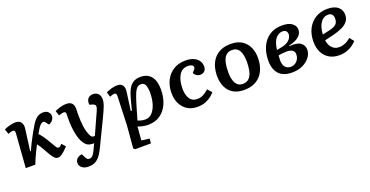

<svg xmlns="http://www.w3.org/2000/svg" viewBox="-30 -1256 4257 2207"><g transform="rotate(-20 2098.0 -152.5)"><path d="M207 -165 216 -164Q234 -207 259 -256Q284 -305 308 -349Q332 -393 349 -420Q382 -478 416.5 -506Q451 -534 498 -534Q540 -534 560.5 -511Q581 -488 581 -464Q581 -437 564.5 -414Q548 -391 515 -379L494 -407Q478 -431 463 -431Q443 -431 419 -404Q409 -393 395 -370.5Q381 -348 364 -319Q384 -298 402.5 -273Q421 -248 449 -201Q483 -145 498 -118.5Q513 -92 530 -92Q538 -92 550 -101Q562 -110 573 -123L613 -77Q571 -32 540 -9Q509 14 484 14Q466 14 451 3Q436 -8 416 -38Q396 -68 365 -125Q337 -176 308 -213Q290 -179 271.5 -140.5Q253 -102 236.5 -65.5Q220 -29 210 0H93L124 -416Q127 -454 98 -454Q79 -454 40 -438L20 -500Q48 -514 88.5 -524.5Q129 -535 161 -535Q209 -535 228.5 -504.5Q248 -474 242 -430Z M981 57Q958 106 932.5 145.5Q907 185 871 208Q835 231 779 231Q731 231 701 208Q671 185 671 148Q671 116 694 95.5Q717 75 753 70L769 103Q782 128 791 138.5Q800 149 818 149Q841 149 857.5 133Q874 117 893 77L930 0H915Q878 0 853.5 -13Q829 -26 807 -60Q778 -103 762 -182.5Q746 -262 746 -356Q746 -372 746.5 -390Q747 -408 747 -423Q747 -440 740.5 -446.5Q734 -453 721 -453Q709 -453 691 -448Q673 -443 660 -439L640 -498Q660 -509 700.5 -522Q741 -535 781 -535Q828 -535 849.5 -511Q871 -487 871 -445Q871 -428 870 -409Q869 -390 869 -365Q869 -286 878.5 -221.5Q888 -157 910 -111Q921 -89 929.5 -82.5Q938 -76 952 -76H966L1086 -342Q1102 -377 1098.5 -396Q1095 -415 1066 -424L1029 -435Q1024 -481 1045 -508Q1066 -535 1110 -535Q1148 -535 1171.5 -510.5Q1195 -486 1195 -444Q1196 -408 1177.5 -360Q1159 -312 1121 -233Z M1367 -414Q1369 -455 1343 -455Q1332 -455 1313.5 -450Q1295 -445 1285 -439L1267 -499Q1292 -512 1329 -523.5Q1366 -535 1405 -535Q1450 -535 1469.5 -507.5Q1489 -480 1483 -431L1452 -205L1465 -203L1501 -339Q1517 -401 1539.5 -444.5Q1562 -488 1598 -511.5Q1634 -535 1689 -535Q1772 -535 1817.5 -480.5Q1863 -426 1863 -320Q1863 -222 1830 -146.5Q1797 -71 1735.5 -28.5Q1674 14 1587 14Q1551 14 1516.5 6Q1482 -2 1464 -11L1450 155L1548 168L1542 225L1350 226L1331 210L1354 -63ZM1664 -454Q1646 -454 1631 -446Q1616 -438 1601 -415Q1586 -392 1569.5 -347Q1553 -302 1531 -227L1487 -75Q1504 -67 1528 -61Q1552 -55 1579 -55Q1627 -55 1661.5 -92Q1696 -129 1714.5 -190Q1733 -251 1733 -324Q1733 -383 1719.5 -418.5Q1706 -454 1664 -454Z M2242 -535Q2292 -535 2332.5 -519Q2373 -503 2396.5 -472Q2420 -441 2420 -397Q2420 -365 2401 -343.5Q2382 -322 2346 -322Q2321 -322 2300.5 -336Q2280 -350 2271 -371L2295 -398Q2313 -419 2309.5 -434.5Q2306 -450 2287.5 -458Q2269 -466 2244 -466Q2173 -466 2135.5 -404.5Q2098 -343 2098 -239Q2098 -168 2127 -120Q2156 -72 2219 -72Q2259 -72 2292.5 -89Q2326 -106 2361 -138L2407 -87Q2393 -69 2365 -45.5Q2337 -22 2293.5 -4Q2250 14 2189 14Q2120 14 2069 -18Q2018 -50 1990 -106Q1962 -162 1962 -235Q1962 -321 1995 -388.5Q2028 -456 2090.5 -495.5Q2153 -535 2242 -535Z M2761 15Q2682 15 2628.5 -17.5Q2575 -50 2548 -108Q2521 -166 2521 -243Q2521 -300 2536 -352.5Q2551 -405 2583.5 -446.5Q2616 -488 2668 -512Q2720 -536 2794 -536Q2909 -536 2972 -465.5Q3035 -395 3035 -279Q3035 -222 3020 -169.5Q3005 -117 2972.5 -75.5Q2940 -34 2887.5 -9.5Q2835 15 2761 15ZM2770 -56Q2822 -56 2850.5 -88Q2879 -120 2889.5 -171Q2900 -222 2900 -279Q2900 -367 2872.5 -416Q2845 -465 2784 -465Q2735 -465 2707.5 -436Q2680 -407 2668.5 -356.5Q2657 -306 2657 -239Q2657 -153 2685 -104.5Q2713 -56 2770 -56Z M3348 15Q3242 15 3188.5 -42.5Q3135 -100 3135 -205Q3135 -301 3168.5 -375Q3202 -449 3265.5 -491.5Q3329 -534 3419 -534Q3502 -534 3542.5 -502Q3583 -470 3583 -427Q3583 -388 3560.5 -360.5Q3538 -333 3501 -315Q3464 -297 3419 -288V-281Q3513 -290 3556.5 -259.5Q3600 -229 3600 -174Q3600 -127 3569 -84Q3538 -41 3481.5 -13Q3425 15 3348 15ZM3271 -288 3340 -302Q3394 -313 3427 -344Q3460 -375 3460 -415Q3460 -439 3445.5 -453.5Q3431 -468 3403 -468Q3357 -468 3320.5 -427.5Q3284 -387 3271 -288ZM3356 -52Q3387 -52 3411.5 -68Q3436 -84 3449.5 -110Q3463 -136 3463 -165Q3463 -192 3449.5 -207Q3436 -222 3415.5 -228Q3395 -234 3372 -234Q3347 -234 3316.5 -231Q3286 -228 3267 -224Q3264 -193 3264 -163Q3264 -110 3288.5 -81Q3313 -52 3356 -52Z M3975 -535Q4059 -535 4103 -498.5Q4147 -462 4147 -403Q4147 -352 4120 -319.5Q4093 -287 4046.5 -266Q4000 -245 3941 -230L3829 -203Q3832 -172 3847 -142.5Q3862 -113 3889 -93.5Q3916 -74 3957 -74Q3992 -74 4026.5 -88Q4061 -102 4100 -134L4141 -82Q4123 -60 4091.5 -37.5Q4060 -15 4018.5 -0.5Q3977 14 3928 14Q3855 14 3803.5 -17Q3752 -48 3724.5 -103.5Q3697 -159 3697 -232Q3697 -323 3732 -391Q3767 -459 3829.5 -497Q3892 -535 3975 -535ZM4023 -400Q4023 -433 4007.5 -451Q3992 -469 3961 -469Q3904 -469 3868.5 -418.5Q3833 -368 3827 -275L3920 -296Q3971 -308 3997 -330Q4023 -352 4023 -400Z"/></g></svg>

Font: Literata 7pt SemiBold
Style: Italic
Weight: 600
Italic angle: -2°
Designer: Latin by Veronika Burian and Jose Scaglione. Greek by Irene Vlachou. Cyrillic by Vera Evstafieva
Foundry: TypeTogether
Version: Version 3.002